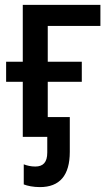

<svg xmlns="http://www.w3.org/2000/svg" viewBox="-20 -559 447 784"><path d="M143 205C224 205 265 157 265 61V-81H175V-225H314V-307H175V-453H390V-539H73V-307H5V-225H73V0H173V64C173 104 156 121 124 121C106 121 90 117 77 112V194C92 200 116 205 143 205Z"/></svg>

Font: Noto Sans SemiCondensed Medium
Style: Regular
Weight: 500
Width: 4
Designer: Monotype Design Team
Foundry: Monotype Imaging Inc.
Version: Version 2.013